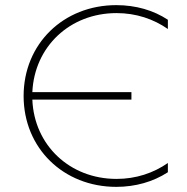

<svg xmlns="http://www.w3.org/2000/svg" viewBox="-20 -724 727 748"><path d="M433 4C508 4 577 -16 634 -53V-89C578 -50 510 -27 434 -27C252 -27 113 -158 106 -336H492V-365H106C114 -542 252 -673 434 -673C510 -673 578 -650 634 -611V-647C578 -684 509 -704 433 -704C227 -704 72 -553 72 -350C72 -147 227 4 433 4Z"/></svg>

Font: Chess Sans ExtraLight
Style: Regular
Weight: 275
Designer: Wolf Bōese
Foundry: Wolf Bōese
Version: Version 7.223;Glyphs 3.3 (3306)